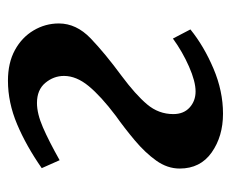

<svg xmlns="http://www.w3.org/2000/svg" viewBox="-69 -498 581 483"><g transform="rotate(90 221.5 -256.5)"><path d="M54 -445Q96 -479 152.5 -503Q209 -527 266 -527Q323 -527 363.5 -498.5Q404 -470 404 -418Q404 -387 384 -359Q364 -331 333 -305Q302 -279 271 -257Q222 -220 196.5 -189Q171 -158 171 -127Q171 -101 188.5 -80Q206 -59 239 -59Q266 -59 300.5 -74Q335 -89 383 -116L403 -71Q347 -32 292.5 -9Q238 14 183 14Q138 14 106 -3.5Q74 -21 56.5 -50.5Q39 -80 39 -114Q39 -158 76.5 -194Q114 -230 171 -272Q218 -307 242.5 -336Q267 -365 267 -402Q267 -428 250.5 -443Q234 -458 210 -458Q185 -458 147.5 -441.5Q110 -425 77 -401Z"/></g></svg>

Font: Literata 36pt SemiBold
Style: Italic
Weight: 600
Italic angle: -2°
Designer: Latin by Veronika Burian and Jose Scaglione. Greek by Irene Vlachou. Cyrillic by Vera Evstafieva
Foundry: TypeTogether
Version: Version 3.002